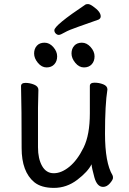

<svg xmlns="http://www.w3.org/2000/svg" viewBox="-20 -896 630 940"><path d="M147.9 -3.9Q85.9 -55.2 85.9 -170.9Q85.9 -368.2 83 -474.1Q83 -490.2 105 -490.2Q126 -490.2 147 -481.7Q168 -473.1 168 -456.1L166 -368.2V-174.8Q166 -119.1 186 -83.5Q206.1 -47.9 243.2 -47.9Q280.8 -47.9 319.8 -79.8Q358.9 -111.8 389.4 -173.8Q419.9 -235.8 419.9 -341.8V-475.1Q419.9 -491.2 442.9 -491.2Q464.8 -491.2 485.4 -483.2Q505.9 -475.1 505.9 -458Q494.1 -384.8 494.1 -241.9Q494.1 -99.1 530.8 -38.1Q533.2 -34.2 533.2 -25.1Q533.2 -16.1 518.1 1.5Q502.9 19 484.9 19Q455.1 19 442.1 -27.6Q429.2 -74.2 428.2 -91.8Q410.2 -55.2 358.2 -15.6Q306.2 23.9 244.1 23.9Q182.1 23.9 147.9 -3.9ZM245.8 -581.1Q231.9 -565.9 208 -565.9Q184.1 -565.9 165.5 -588.4Q147 -610.8 147 -634Q147 -657.2 160.4 -672.1Q173.8 -687 198 -687Q222.2 -687 241 -665.5Q259.8 -644 259.8 -620.1Q259.8 -596.2 245.8 -581.1ZM429 -581.1Q415 -565.9 391.1 -565.9Q367.2 -565.9 348.6 -588.4Q330.1 -610.8 330.1 -634Q330.1 -657.2 343.5 -672.1Q356.9 -687 380.9 -687Q404.8 -687 423.8 -665.5Q442.9 -644 442.9 -620.1Q442.9 -596.2 429 -581.1ZM246.1 -748Q246.1 -772 398.9 -874Q402.8 -876 411.1 -876Q419.9 -876 435.1 -865.2Q473.1 -838.9 473.1 -815.9Q473.1 -805.2 461.9 -799.8Q413.1 -782.2 365 -765.6Q316.9 -749 296.4 -737.1Q275.9 -725.1 267.8 -725.1Q259.8 -725.1 252.9 -731.9Q246.1 -738.8 246.1 -748Z"/></svg>

Font: LXGW WenKai Screen
Style: Regular
Weight: 400
Designer: LXGW / Fontworks Inc.
Foundry: LXGW / Fontworks Inc.
Version: Version 1.510;January 18,2025